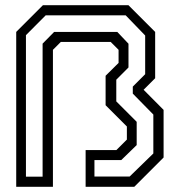

<svg xmlns="http://www.w3.org/2000/svg" viewBox="-20 -720 693 740"><path d="M42.5 0V-597L145.5 -700H475L578 -597V-418.5L533.5 -374L610.5 -296.5V-113L497.5 0H310V-141.5H428.5L469 -182V-232.5L387 -314.5V-428L437 -477.5V-528L406.5 -558.5H214.5L184 -528V0ZM80 -39H144.2V-551.8L188.5 -596.8H432.2L475.2 -551.5V-460L428.2 -412.8V-329.2L506.8 -250.5V-160.8L447.5 -103.2H344V-39.5H479.5L571 -128.5V-278.5L491.8 -359.2V-386.2L539.5 -434V-583.2L464.5 -660.8H156L80 -584.5Z"/></svg>

Font: Tourney Thin
Style: Regular
Weight: 100
Designer: Tyler Finck
Foundry: Etcetera Type Co
Version: Version 1.015